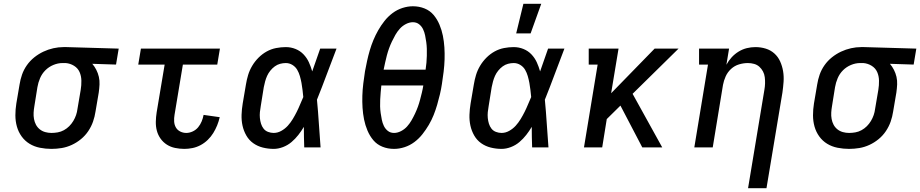

<svg xmlns="http://www.w3.org/2000/svg" viewBox="-20 -776 4845 1011"><path d="M251 8Q220 8 190 2Q160 -4 135.5 -19Q111 -34 94 -57.5Q77 -81 69 -109.5Q61 -138 61 -169Q61 -200 66 -231L83 -331Q87 -357 96 -383Q105 -409 121.5 -432.5Q138 -456 160.5 -474Q183 -492 208.5 -504Q234 -516 261 -522Q288 -528 314 -528H331L605 -520L591 -436L466 -440Q478 -426 487 -408.5Q496 -391 500.5 -371.5Q505 -352 504 -331Q503 -310 500 -289L483 -189Q479 -162 470 -136Q461 -110 445 -86Q429 -62 406.5 -43.5Q384 -25 358 -13Q332 -1 305 3.5Q278 8 251 8ZM251 -76Q267 -76 284 -79Q301 -82 316.5 -90.5Q332 -99 344.5 -111.5Q357 -124 366 -139Q375 -154 380.5 -170Q386 -186 388 -203L405 -303Q409 -327 408.5 -351.5Q408 -376 399 -396.5Q390 -417 370 -429.5Q350 -442 326 -444H309Q285 -444 261 -434Q237 -424 219 -406Q201 -388 191 -364.5Q181 -341 177 -317L161 -217Q158 -200 157 -183Q156 -166 159 -149.5Q162 -133 169.5 -119Q177 -105 189.5 -95Q202 -85 218 -80.5Q234 -76 251 -76Z M951 8Q926 8 902 3Q878 -2 858.5 -14.5Q839 -27 825.5 -46Q812 -65 806 -87.5Q800 -110 800.5 -135Q801 -160 805 -185L847 -436H708L722 -520H1138L1124 -436H943L899 -171Q896 -154 897 -136.5Q898 -119 906 -105Q914 -91 929 -83.5Q944 -76 961 -76Q978 -76 995 -84Q1012 -92 1023.5 -106Q1035 -120 1042 -137Q1049 -154 1052 -171L1137 -159Q1132 -137 1123.5 -116Q1115 -95 1103 -75.5Q1091 -56 1074 -39.5Q1057 -23 1036.5 -12Q1016 -1 994 3.5Q972 8 951 8Z M1421 8Q1392 8 1364 1Q1336 -6 1313.5 -22Q1291 -38 1277 -62.5Q1263 -87 1257 -114.5Q1251 -142 1252 -171.5Q1253 -201 1258 -231L1275 -331Q1279 -356 1286.5 -381Q1294 -406 1308 -429.5Q1322 -453 1341.5 -472.5Q1361 -492 1384.5 -505Q1408 -518 1434 -523Q1460 -528 1485 -528Q1512 -528 1536.5 -518Q1561 -508 1578.5 -489.5Q1596 -471 1606.5 -448Q1617 -425 1624 -400Q1635 -430 1645 -460Q1655 -490 1666 -520H1752Q1726 -453 1701 -385.5Q1676 -318 1649 -251Q1655 -189 1659 -126Q1663 -63 1668 0H1582Q1581 -27 1580.5 -54Q1580 -81 1580 -108Q1567 -86 1551 -65.5Q1535 -45 1515 -28Q1495 -11 1470 -1.5Q1445 8 1421 8ZM1421 -76Q1442 -76 1461.5 -87Q1481 -98 1495.5 -114Q1510 -130 1521.5 -149Q1533 -168 1542.5 -187Q1552 -206 1560 -225.5Q1568 -245 1577 -265Q1575 -284 1573 -302.5Q1571 -321 1567.5 -339.5Q1564 -358 1559 -375.5Q1554 -393 1545 -408.5Q1536 -424 1520 -434Q1504 -444 1485 -444Q1470 -444 1455 -440Q1440 -436 1427 -426.5Q1414 -417 1403.5 -404Q1393 -391 1386.5 -376.5Q1380 -362 1376 -347Q1372 -332 1369 -317L1353 -217Q1350 -201 1348.5 -185.5Q1347 -170 1348.5 -154.5Q1350 -139 1354.5 -124.5Q1359 -110 1368 -98.5Q1377 -87 1391.5 -81.5Q1406 -76 1421 -76Z M2055 8Q2022 8 1993.5 -3.5Q1965 -15 1946 -37.5Q1927 -60 1915 -88.5Q1903 -117 1897 -147Q1891 -177 1889 -208.5Q1887 -240 1888 -272Q1889 -304 1893 -336.5Q1897 -369 1902 -401Q1907 -428 1913 -455.5Q1919 -483 1927 -510.5Q1935 -538 1946 -564.5Q1957 -591 1971.5 -616.5Q1986 -642 2004.5 -665.5Q2023 -689 2047 -707Q2071 -725 2099 -734Q2127 -743 2154 -743Q2187 -743 2215.5 -731.5Q2244 -720 2263 -697.5Q2282 -675 2294 -646.5Q2306 -618 2312 -588Q2318 -558 2320 -526.5Q2322 -495 2321 -463Q2320 -431 2316 -398.5Q2312 -366 2307 -334Q2303 -307 2296.5 -279.5Q2290 -252 2282 -224.5Q2274 -197 2263.5 -170.5Q2253 -144 2238 -118.5Q2223 -93 2204.5 -69.5Q2186 -46 2162 -28Q2138 -10 2110 -1Q2082 8 2055 8ZM2000 -409H2221Q2224 -428 2225.5 -446Q2227 -464 2227.5 -482.5Q2228 -501 2227.5 -519Q2227 -537 2224.5 -554.5Q2222 -572 2218.5 -589.5Q2215 -607 2207.5 -622.5Q2200 -638 2186.5 -648.5Q2173 -659 2154 -659Q2136 -659 2117.5 -649.5Q2099 -640 2085.5 -625Q2072 -610 2062 -592.5Q2052 -575 2043.5 -557Q2035 -539 2028.5 -521Q2022 -503 2017 -484Q2012 -465 2008 -446.5Q2004 -428 2000 -409ZM2055 -76Q2073 -76 2091.5 -85.5Q2110 -95 2123.5 -110Q2137 -125 2147 -142.5Q2157 -160 2165.5 -178Q2174 -196 2180.5 -214Q2187 -232 2192 -251Q2197 -270 2201.5 -288.5Q2206 -307 2209 -326H1988Q1986 -307 1984.5 -289Q1983 -271 1982 -252.5Q1981 -234 1981.5 -216Q1982 -198 1984.5 -180.5Q1987 -163 1990.5 -145.5Q1994 -128 2001.5 -112.5Q2009 -97 2022.5 -86.5Q2036 -76 2055 -76Z M2621 8Q2592 8 2564 1Q2536 -6 2513.5 -22Q2491 -38 2477 -62.5Q2463 -87 2457 -114.5Q2451 -142 2452 -171.5Q2453 -201 2458 -231L2475 -331Q2479 -356 2486.5 -381Q2494 -406 2508 -429.5Q2522 -453 2541.5 -472.5Q2561 -492 2584.5 -505Q2608 -518 2634 -523Q2660 -528 2685 -528Q2712 -528 2736.5 -518Q2761 -508 2778.5 -489.5Q2796 -471 2806.5 -448Q2817 -425 2824 -400Q2835 -430 2845 -460Q2855 -490 2866 -520H2952Q2926 -453 2901 -385.5Q2876 -318 2849 -251Q2855 -189 2859 -126Q2863 -63 2868 0H2782Q2781 -27 2780.5 -54Q2780 -81 2780 -108Q2767 -86 2751 -65.5Q2735 -45 2715 -28Q2695 -11 2670 -1.5Q2645 8 2621 8ZM2621 -76Q2642 -76 2661.5 -87Q2681 -98 2695.5 -114Q2710 -130 2721.5 -149Q2733 -168 2742.5 -187Q2752 -206 2760 -225.5Q2768 -245 2777 -265Q2775 -284 2773 -302.5Q2771 -321 2767.5 -339.5Q2764 -358 2759 -375.5Q2754 -393 2745 -408.5Q2736 -424 2720 -434Q2704 -444 2685 -444Q2670 -444 2655 -440Q2640 -436 2627 -426.5Q2614 -417 2603.5 -404Q2593 -391 2586.5 -376.5Q2580 -362 2576 -347Q2572 -332 2569 -317L2553 -217Q2550 -201 2548.5 -185.5Q2547 -170 2548.5 -154.5Q2550 -139 2554.5 -124.5Q2559 -110 2568 -98.5Q2577 -87 2591.5 -81.5Q2606 -76 2621 -76ZM2698 -600 2736 -756H2830L2774 -600Z M3362 0 3247 -220 3175 -149 3151 0H3055L3127 -436H3080V-520H3237L3198 -285L3427 -520H3553L3311 -282L3467 0Z M3919 215 4005 -303Q4008 -320 4008.5 -336.5Q4009 -353 4007 -369.5Q4005 -386 3997.5 -400Q3990 -414 3978.5 -424.5Q3967 -435 3951 -439.5Q3935 -444 3918 -444Q3895 -444 3871.5 -437Q3848 -430 3829.5 -413Q3811 -396 3801 -373.5Q3791 -351 3787 -329L3733 0H3636L3708 -436H3661V-520H3819L3805 -435Q3816 -456 3832.5 -474Q3849 -492 3869.5 -504.5Q3890 -517 3912.5 -522.5Q3935 -528 3958 -528Q3986 -528 4012 -520Q4038 -512 4057.5 -494.5Q4077 -477 4088 -452.5Q4099 -428 4103.5 -401Q4108 -374 4106 -345.5Q4104 -317 4100 -289L4016 215Z M4451 8Q4420 8 4390 2Q4360 -4 4335.5 -19Q4311 -34 4294 -57.5Q4277 -81 4269 -109.5Q4261 -138 4261 -169Q4261 -200 4266 -231L4283 -331Q4287 -357 4296 -383Q4305 -409 4321.5 -432.5Q4338 -456 4360.5 -474Q4383 -492 4408.5 -504Q4434 -516 4461 -522Q4488 -528 4514 -528H4531L4805 -520L4791 -436L4666 -440Q4678 -426 4687 -408.5Q4696 -391 4700.5 -371.5Q4705 -352 4704 -331Q4703 -310 4700 -289L4683 -189Q4679 -162 4670 -136Q4661 -110 4645 -86Q4629 -62 4606.5 -43.5Q4584 -25 4558 -13Q4532 -1 4505 3.5Q4478 8 4451 8ZM4451 -76Q4467 -76 4484 -79Q4501 -82 4516.5 -90.5Q4532 -99 4544.5 -111.5Q4557 -124 4566 -139Q4575 -154 4580.5 -170Q4586 -186 4588 -203L4605 -303Q4609 -327 4608.5 -351.5Q4608 -376 4599 -396.5Q4590 -417 4570 -429.5Q4550 -442 4526 -444H4509Q4485 -444 4461 -434Q4437 -424 4419 -406Q4401 -388 4391 -364.5Q4381 -341 4377 -317L4361 -217Q4358 -200 4357 -183Q4356 -166 4359 -149.5Q4362 -133 4369.5 -119Q4377 -105 4389.5 -95Q4402 -85 4418 -80.5Q4434 -76 4451 -76Z"/></svg>

Font: Iosevka HT Medium Extended
Style: Italic
Weight: 500
Width: 7
Italic angle: -9°
Monospace: yes
Designer: Belleve Invis
Foundry: Belleve Invis
Version: Version 32.3.0; ttfautohint (v1.8.4)